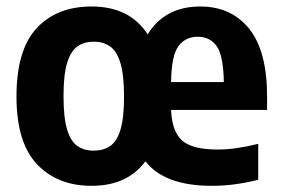

<svg xmlns="http://www.w3.org/2000/svg" viewBox="-20 -576 890 606"><path d="M269 10.5Q161 10.5 96.5 -58Q32 -126.5 32 -271.5Q32 -418 95.5 -486.8Q159 -555.5 269 -555.5Q389.5 -555.5 446 -467.5Q500.5 -555.5 612 -555.5Q710 -555.5 766.5 -485.2Q823 -415 823 -270.5V-229H520Q523 -159 556 -131.5Q589 -104 666.5 -104Q696.5 -104 728.8 -108.8Q761 -113.5 795 -122V-8.5Q754.5 1.5 719 6Q683.5 10.5 648.5 10.5Q499 10.5 439 -67Q382 10.5 269 10.5ZM604 -460Q565 -460 543 -430Q521 -400 520 -317H686.5Q685 -400.5 664 -430.2Q643 -460 604 -460ZM276 -100.5Q306 -100.5 327.5 -115Q349 -129.5 360.2 -166.5Q371.5 -203.5 371.5 -270.5Q371.5 -339.5 360 -377.2Q348.5 -415 327 -429.8Q305.5 -444.5 276 -444.5Q246 -444.5 224.8 -429.8Q203.5 -415 192 -377.8Q180.5 -340.5 180.5 -273Q180.5 -204.5 191.8 -167.2Q203 -130 224.2 -115.2Q245.5 -100.5 276 -100.5Z"/></svg>

Font: Encode Sans Semi Condensed
Style: Bold
Weight: 700
Width: 4
Designer: Multiple Designers
Foundry: Impallari Type
Version: Version 3.000; ttfautohint (v1.8.3) -l 8 -r 50 -G 200 -x 14 